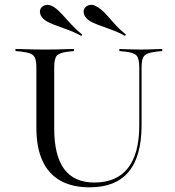

<svg xmlns="http://www.w3.org/2000/svg" viewBox="-20 -777 735 808"><path d="M133.1 -369.4V-492.7Q133.1 -517.7 128.2 -531Q123.4 -544.4 110.1 -550.4Q96.8 -556.5 71 -559.7L45.2 -562.1V-571Q60.5 -571 78.2 -570.2Q96 -569.4 116.9 -569Q137.9 -568.5 162.1 -568.5H171H178.2Q202.4 -568.5 222.2 -569Q241.9 -569.4 259.3 -570.2Q276.6 -571 291.1 -571V-562.1L267.7 -559.7Q230.6 -555.6 219.4 -543.1Q208.1 -530.6 208.1 -492.7V-369.4ZM357.3 11.3Q283.9 11.3 233.9 -16.9Q183.9 -45.2 158.5 -100.8Q133.1 -156.5 133.1 -238.7V-369.4H208.1V-237.1Q208.1 -122.6 250 -65.7Q291.9 -8.9 377.4 -8.9Q471 -8.9 518.5 -69.8Q566.1 -130.6 566.1 -249.2V-369.4H575.8V-250.8Q575.8 -119.4 521.4 -54Q466.9 11.3 357.3 11.3ZM566.1 -369.4V-492.7Q566.1 -530.6 554.8 -543.1Q543.5 -555.6 506.5 -559.7L482.3 -562.1V-571Q500 -570.2 521.8 -569.4Q543.5 -568.5 570.2 -568.5Q588.7 -568.5 605.6 -569Q622.6 -569.4 637.1 -570.2Q651.6 -571 662.9 -571V-562.1L637.1 -559.7Q612.1 -556.5 598.8 -550.4Q585.5 -544.4 580.6 -531Q575.8 -517.7 575.8 -492.7V-369.4ZM322.6 -625.8Q292.7 -641.9 263.3 -652.4Q233.9 -662.9 209.3 -672.2Q184.7 -681.5 169.4 -691.9Q154 -703.2 149.6 -717.7Q145.2 -732.3 152.4 -742.7Q158.9 -753.2 174.2 -756Q189.5 -758.9 208.9 -746Q225 -734.7 241.9 -716.1Q258.9 -697.6 279.4 -675Q300 -652.4 325.8 -631.5ZM506.5 -625.8Q477.4 -641.9 447.6 -652.4Q417.7 -662.9 393.1 -672.2Q368.5 -681.5 353.2 -691.9Q337.9 -703.2 333.5 -717.7Q329 -732.3 336.3 -742.7Q344.4 -754 358.9 -756.5Q373.4 -758.9 392.7 -746Q411.3 -733.9 428.2 -714.9Q445.2 -696 464.5 -674.2Q483.9 -652.4 509.7 -631.5Z"/></svg>

Font: Playfair 144pt SemiExpanded Light
Style: Regular
Weight: 300
Width: 6
Designer: Claus Eggers Sørensen
Foundry: Claus Eggers Sørensen
Version: Version 2.203